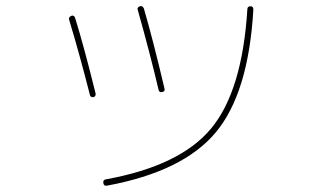

<svg xmlns="http://www.w3.org/2000/svg" viewBox="-20 -580 1040 625"><path d="M328.1 24.4Q318.4 26.4 316.4 16.1Q314.5 5.9 324.2 3.9Q566.4 -40 667.5 -162.1Q768.6 -284.2 785.2 -549.8Q785.2 -559.6 795.9 -559.6Q804.7 -559.6 804.7 -548.8Q789.1 -277.3 682.6 -149.4Q576.2 -21.5 328.1 24.4ZM272.5 -271.5Q241.2 -395.5 205.1 -515.6Q202.1 -523.4 211.9 -528.3Q220.7 -532.2 224.6 -521.5Q253.9 -426.8 291 -276.4Q293 -266.6 284.2 -263.7Q274.4 -262.7 272.5 -271.5ZM496.1 -288.1Q468.8 -404.3 428.7 -546.9Q424.8 -555.7 435.5 -559.6Q443.4 -562.5 448.2 -552.7Q478.5 -449.2 515.6 -291Q517.6 -282.2 507.8 -280.3Q498 -278.3 496.1 -288.1Z"/></svg>

Font: Rounded-X Mgen+ 1m thin
Style: Regular
Weight: 100
Designer: [Source Han Sans]
Ryoko NISHIZUKA  (kana & ideographs); Paul D. Hunt (Latin, Greek & Cyrillic); Wenlong ZHANG  (bopomofo
Version: Version 1.059.20150602